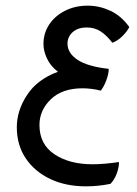

<svg xmlns="http://www.w3.org/2000/svg" viewBox="-20 -307 481 675"><path d="M281.7 348.1Q211.4 348.1 156.7 322.3Q102.1 296.4 70.6 249.8Q39.1 203.1 39.1 140.1Q39.1 82 75 27.1Q110.8 -27.8 183.6 -54.7Q157.7 -74.7 145.3 -101.1Q132.8 -127.4 132.8 -152.8Q132.8 -189.9 152.8 -220.5Q172.9 -251 208.3 -269Q243.7 -287.1 288.6 -287.1Q328.6 -287.1 367.2 -269.5Q405.8 -252 434.6 -211.9Q427.2 -196.8 410.6 -180.2Q394 -163.6 375 -156.7Q355 -182.6 334 -196.5Q313 -210.4 285.2 -210.4Q253.9 -210.4 235.6 -194.1Q217.3 -177.7 217.3 -153.8Q217.3 -120.1 252.7 -96.7Q288.1 -73.2 362.3 -64.9Q362.3 -47.9 354 -25.4Q345.7 -2.9 334.5 11.7Q317.4 7.3 301 5.4Q284.7 3.4 270.5 3.4Q198.7 3.4 158.7 42Q118.7 80.6 118.7 132.3Q118.7 200.2 171.4 235.4Q224.1 270.5 305.2 270.5Q327.6 270.5 351.1 268.3Q374.5 266.1 398.4 262.7Q398.4 282.2 390.1 304Q381.8 325.7 368.2 339.4Q325.2 348.1 281.7 348.1Z"/></svg>

Font: Harmattan SemiBold
Style: Regular
Weight: 600
Designer: George W. Nuss III and SIL International
Foundry: SIL International
Version: Version 4.000